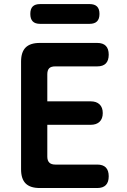

<svg xmlns="http://www.w3.org/2000/svg" viewBox="-20 -946 640 966"><path d="M218 -436.1H436.6Q465 -436.1 481 -420.8Q497 -405.5 497 -377.1Q497 -348.7 481 -333.4Q465 -318.1 436.6 -318.1H218V-158Q218 -138 228 -128Q238 -118 258 -118H469.2Q498.3 -118 512.7 -103.1Q527 -88.1 527 -59Q527 -29.9 512.7 -15Q498.3 0 469.2 0H180Q132 0 109 -23Q86 -46 86 -94V-636Q86 -684 109 -707Q132 -730 180 -730H469.2Q498.3 -730 512.7 -715Q527 -700.1 527 -671Q527 -641.9 512.7 -626.9Q498.3 -612 469.2 -612H258Q236.6 -612 227.3 -602.3Q218 -592.7 218 -572ZM182.1 -826Q156.6 -826 144.6 -838.5Q132.5 -850.9 132.5 -875.9Q132.5 -901.4 144.6 -913.4Q156.6 -925.5 182.1 -925.5H430.6Q455.6 -925.5 468 -913.5Q480.5 -901.4 480.5 -876Q480.5 -850.6 468 -838.3Q455.6 -826 430.6 -826Z"/></svg>

Font: Maple Mono
Style: Regular
Weight: 400
Monospace: yes
Designer: subframe7536
Version: Version 7.300